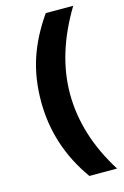

<svg xmlns="http://www.w3.org/2000/svg" viewBox="-123 -735 594 918"><g transform="rotate(-15 174.0 -276.0)"><path d="M338 127C254.7 -5 213 -139.3 213 -276C213 -408 254.3 -542.3 337 -679H201C156.3 -615 123.3 -550.8 102 -486.5C80.7 -422.2 70 -352 70 -276C70 -129.3 113.7 5 201 127Z"/></g></svg>

Font: Play
Style: Bold
Weight: 700
Designer: Jonas Hecksher
Foundry: Jonas Hecksher, Playtypeª, e-types AS
Version: Version 1.002